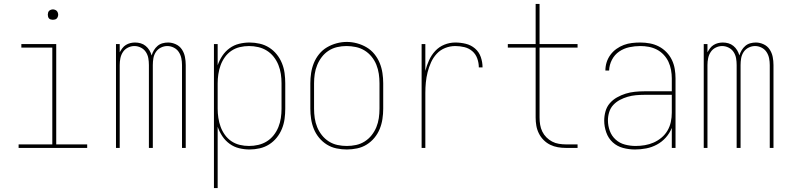

<svg xmlns="http://www.w3.org/2000/svg" viewBox="-20 -755 4040 980"><path d="M75 0V-18H247V-512H89V-530H267V-18H425V0ZM250 -654Q245 -654 239.5 -655.5Q234 -657 230.5 -660.5Q227 -664 225.5 -669.5Q224 -675 224 -680Q224 -685 225.5 -690.5Q227 -696 230.5 -699.5Q234 -703 239.5 -705Q245 -707 250 -707Q255 -707 260.5 -705Q266 -703 269.5 -699.5Q273 -696 275 -690.5Q277 -685 277 -680Q277 -675 275 -669.5Q273 -664 269.5 -660.5Q266 -657 260.5 -655.5Q255 -654 250 -654Z M572 0V-530H591V-488Q597 -499 604.5 -509Q612 -519 622.5 -525.5Q633 -532 645 -535Q657 -538 669 -538Q669 -538 669 -538Q669 -538 669 -538Q684 -538 698 -534Q712 -530 723.5 -520.5Q735 -511 742.5 -498.5Q750 -486 754 -472Q758 -486 765.5 -498.5Q773 -511 784 -520.5Q795 -530 809 -534Q823 -538 838 -538Q838 -538 838 -538Q838 -538 838 -538Q858 -538 877.5 -529Q897 -520 908.5 -502.5Q920 -485 924 -464.5Q928 -444 928 -423V0H909V-423Q909 -441 905.5 -458Q902 -475 892.5 -489.5Q883 -504 867 -512Q851 -520 834 -520Q817 -520 801 -512Q785 -504 775.5 -489.5Q766 -475 763 -458Q760 -441 760 -423V0H740V-423Q740 -441 737 -458Q734 -475 724.5 -489.5Q715 -504 699 -512Q683 -520 666 -520Q649 -520 633 -512Q617 -504 607.5 -489.5Q598 -475 594.5 -458Q591 -441 591 -423V0Z M1072 205V-530H1091V-422Q1100 -448 1115 -470.5Q1130 -493 1152 -509Q1174 -525 1200.5 -531.5Q1227 -538 1254 -538Q1280 -538 1306 -532Q1332 -526 1354 -512Q1376 -498 1392.5 -477.5Q1409 -457 1419 -432.5Q1429 -408 1432.5 -382Q1436 -356 1436 -330V-200Q1436 -174 1432.5 -148Q1429 -122 1419 -97.5Q1409 -73 1392.5 -52.5Q1376 -32 1354 -18Q1332 -4 1306 2Q1280 8 1254 8Q1227 8 1200.5 1.5Q1174 -5 1152 -21Q1130 -37 1115 -59.5Q1100 -82 1091 -108V205ZM1251 -10Q1275 -10 1298.5 -15.5Q1322 -21 1342 -33.5Q1362 -46 1377 -65Q1392 -84 1401 -106.5Q1410 -129 1413.5 -152.5Q1417 -176 1417 -200V-330Q1417 -354 1413.5 -377.5Q1410 -401 1401 -423.5Q1392 -446 1377 -465Q1362 -484 1342 -496.5Q1322 -509 1298.5 -514.5Q1275 -520 1251 -520Q1227 -520 1204 -514.5Q1181 -509 1161.5 -496Q1142 -483 1128 -463.5Q1114 -444 1106 -422Q1098 -400 1094.5 -376.5Q1091 -353 1091 -330V-200Q1091 -177 1094.5 -153.5Q1098 -130 1106 -108Q1114 -86 1128 -66.5Q1142 -47 1161.5 -34Q1181 -21 1204 -15.5Q1227 -10 1251 -10Z M1750 8Q1724 8 1697.5 2.5Q1671 -3 1648.5 -17Q1626 -31 1609 -51.5Q1592 -72 1582 -96.5Q1572 -121 1568 -147.5Q1564 -174 1564 -200V-330Q1564 -356 1568 -382.5Q1572 -409 1582 -433.5Q1592 -458 1609 -479Q1626 -500 1649 -513.5Q1672 -527 1698 -534Q1724 -541 1750 -541Q1776 -541 1802 -534Q1828 -527 1851 -513.5Q1874 -500 1891 -479Q1908 -458 1918 -433.5Q1928 -409 1932 -382.5Q1936 -356 1936 -330V-200Q1936 -174 1932 -147.5Q1928 -121 1918 -96.5Q1908 -72 1891 -51.5Q1874 -31 1851.5 -17Q1829 -3 1802.5 2.5Q1776 8 1750 8ZM1750 -10Q1774 -10 1797.5 -15Q1821 -20 1841.5 -33Q1862 -46 1877 -65Q1892 -84 1901 -106Q1910 -128 1913.5 -152Q1917 -176 1917 -200V-330Q1917 -354 1913.5 -378Q1910 -402 1901 -424.5Q1892 -447 1876.5 -466Q1861 -485 1840.5 -497.5Q1820 -510 1796 -515Q1772 -520 1748 -520Q1724 -520 1700.5 -514.5Q1677 -509 1657 -496Q1637 -483 1622.5 -464Q1608 -445 1599 -423Q1590 -401 1586.5 -377.5Q1583 -354 1583 -330V-200Q1583 -176 1586.5 -152Q1590 -128 1599 -106Q1608 -84 1623 -65Q1638 -46 1658.5 -33Q1679 -20 1702.5 -15Q1726 -10 1750 -10Z M2132 0V-530H2151V-393Q2158 -421 2170 -447.5Q2182 -474 2201.5 -495Q2221 -516 2248 -527Q2275 -538 2304 -538Q2331 -538 2357.5 -531.5Q2384 -525 2404.5 -507.5Q2425 -490 2434 -464Q2443 -438 2443 -411H2424Q2424 -434 2416 -456.5Q2408 -479 2390.5 -494Q2373 -509 2350 -514.5Q2327 -520 2304 -520Q2277 -520 2252 -510Q2227 -500 2209 -480.5Q2191 -461 2180 -436.5Q2169 -412 2162.5 -386Q2156 -360 2153.5 -333.5Q2151 -307 2151 -281V0Z M2869 0Q2848 0 2827.5 -3.5Q2807 -7 2788.5 -16Q2770 -25 2755 -40Q2740 -55 2730.5 -74Q2721 -93 2717.5 -113.5Q2714 -134 2714 -155V-512H2572V-530H2714V-735H2734V-530H2928V-512H2734V-155Q2734 -136 2737 -118Q2740 -100 2748 -83.5Q2756 -67 2769 -54Q2782 -41 2798 -32.5Q2814 -24 2832.5 -21Q2851 -18 2869 -18H2928V0Z M3221 8Q3190 8 3160 0Q3130 -8 3107.5 -28.5Q3085 -49 3074.5 -79Q3064 -109 3064 -139Q3064 -163 3070.5 -186.5Q3077 -210 3092.5 -228Q3108 -246 3129.5 -258Q3151 -270 3173.5 -277Q3196 -284 3220 -286.5Q3244 -289 3268 -289H3409V-355Q3409 -376 3405 -398Q3401 -420 3392 -439.5Q3383 -459 3367.5 -475.5Q3352 -492 3332.5 -502Q3313 -512 3291.5 -516Q3270 -520 3248 -520Q3220 -520 3192 -514Q3164 -508 3140.5 -492Q3117 -476 3103.5 -450Q3090 -424 3089 -395H3070Q3070 -417 3076.5 -437.5Q3083 -458 3096 -475.5Q3109 -493 3126.5 -505.5Q3144 -518 3164 -525.5Q3184 -533 3205.5 -535.5Q3227 -538 3248 -538Q3273 -538 3297 -533.5Q3321 -529 3342.5 -518Q3364 -507 3381.5 -489Q3399 -471 3409.5 -449Q3420 -427 3424 -403Q3428 -379 3428 -355V0H3409V-102Q3398 -75 3378.5 -53Q3359 -31 3333 -17Q3307 -3 3278.5 2.5Q3250 8 3221 8ZM3224 -10Q3248 -10 3271.5 -14Q3295 -18 3316.5 -27.5Q3338 -37 3356.5 -52.5Q3375 -68 3387 -88.5Q3399 -109 3404 -132.5Q3409 -156 3409 -180V-271H3268Q3247 -271 3225.5 -269Q3204 -267 3183.5 -261Q3163 -255 3144 -245Q3125 -235 3110.5 -219.5Q3096 -204 3089.5 -183Q3083 -162 3083 -141Q3083 -113 3092.5 -87Q3102 -61 3122.5 -42.5Q3143 -24 3170 -17Q3197 -10 3224 -10Z M3572 0V-530H3591V-488Q3597 -499 3604.5 -509Q3612 -519 3622.5 -525.5Q3633 -532 3645 -535Q3657 -538 3669 -538Q3669 -538 3669 -538Q3669 -538 3669 -538Q3684 -538 3698 -534Q3712 -530 3723.5 -520.5Q3735 -511 3742.5 -498.5Q3750 -486 3754 -472Q3758 -486 3765.5 -498.5Q3773 -511 3784 -520.5Q3795 -530 3809 -534Q3823 -538 3838 -538Q3838 -538 3838 -538Q3838 -538 3838 -538Q3858 -538 3877.5 -529Q3897 -520 3908.5 -502.5Q3920 -485 3924 -464.5Q3928 -444 3928 -423V0H3909V-423Q3909 -441 3905.5 -458Q3902 -475 3892.5 -489.5Q3883 -504 3867 -512Q3851 -520 3834 -520Q3817 -520 3801 -512Q3785 -504 3775.5 -489.5Q3766 -475 3763 -458Q3760 -441 3760 -423V0H3740V-423Q3740 -441 3737 -458Q3734 -475 3724.5 -489.5Q3715 -504 3699 -512Q3683 -520 3666 -520Q3649 -520 3633 -512Q3617 -504 3607.5 -489.5Q3598 -475 3594.5 -458Q3591 -441 3591 -423V0Z"/></svg>

Font: iosevka_custom_sans_ss08 Thin
Style: Regular
Weight: 100
Designer: Belleve Invis
Foundry: Belleve Invis
Version: Version 10.3.0; ttfautohint (v1.8.3)